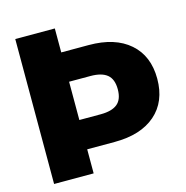

<svg xmlns="http://www.w3.org/2000/svg" viewBox="-105 -811 882 911"><g transform="rotate(-15 336.0 -356.0)"><path d="M378.9 -118.2H244.1V0H49.8V-711.9H244.1V-594.2H378.9Q507.8 -594.2 579.8 -531.2Q651.9 -468.3 651.9 -356Q651.9 -243.7 579.8 -180.9Q507.8 -118.2 378.9 -118.2ZM349.1 -450.2H244.1V-262.2H349.1Q403.8 -262.2 430.9 -284.2Q458 -306.2 458 -356Q458 -405.8 430.9 -428Q403.8 -450.2 349.1 -450.2Z"/></g></svg>

Font: Creato Display Black
Style: Regular
Weight: 900
Version: Version 1.000